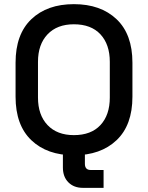

<svg xmlns="http://www.w3.org/2000/svg" viewBox="-20 -734 713 925"><path d="M336 14Q207 14 131 -58.5Q55 -131 55 -268V-432Q55 -569 131 -641.5Q207 -714 336 -714Q465 -714 541.5 -641.5Q618 -569 618 -432V-268Q618 -131 541.5 -58.5Q465 14 336 14ZM336 -83Q419 -83 464 -131.5Q509 -180 509 -264V-436Q509 -520 464 -568.5Q419 -617 336 -617Q255 -617 209 -568.5Q163 -520 163 -436V-264Q163 -180 209 -131.5Q255 -83 336 -83ZM379 171Q336 171 309.5 144.5Q283 118 283 73V0H389V55Q389 85 417 85H479V171Z"/></svg>

Font: Space Grotesk Medium
Style: Regular
Weight: 500
Designer: Florian Karsten
Foundry: Florian Karsten
Version: Version 2.000